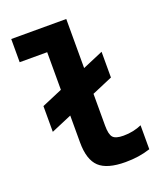

<svg xmlns="http://www.w3.org/2000/svg" viewBox="-137 -819 774 918"><g transform="rotate(-20 250.0 -360.0)"><path d="M65 -245V-376L415 -525V-394ZM343 10Q250 10 210 -27.5Q170 -65 170 -153V-612H30V-730H310V-187Q310 -143 323.5 -127.5Q337 -112 377 -112Q403 -112 426.5 -117Q450 -122 470 -131V-9Q439 1 408 5.5Q377 10 343 10Z"/></g></svg>

Font: M PLUS 1 Code
Style: Regular
Weight: 400
Designer: Coji Morishita
Foundry: UNDERFOREST DESIGN
Version: Version 1.005